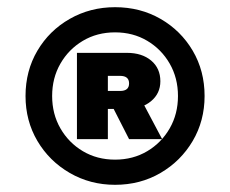

<svg xmlns="http://www.w3.org/2000/svg" viewBox="-20 -884 640 534"><path d="M194 -737H333Q375 -737 400.5 -715.5Q426 -694 426 -658Q426 -624 400 -602.5Q374 -581 333 -581H280V-497H194ZM280 -631H314Q339 -631 339 -652Q339 -673 314 -673H280ZM339 -497 288 -597H378L431 -497ZM300 -370Q231 -370 174 -403Q117 -436 84 -492Q51 -548 51 -617Q51 -687 84 -743Q117 -799 174 -831.5Q231 -864 300 -864Q370 -864 426.5 -831.5Q483 -799 516 -743Q549 -687 549 -617Q549 -548 516 -492Q483 -436 426.5 -403Q370 -370 300 -370ZM300 -440Q350 -440 389.5 -463.5Q429 -487 452 -527Q475 -567 475 -617Q475 -667 452 -707Q429 -747 389.5 -770.5Q350 -794 300 -794Q250 -794 210.5 -770.5Q171 -747 148 -707Q125 -667 125 -617Q125 -567 148 -527Q171 -487 210.5 -463.5Q250 -440 300 -440Z"/></svg>

Font: Martian Mono Condensed SemiBold
Style: Regular
Weight: 600
Width: 3
Designer: Roman Shamin
Foundry: Evil Martians
Version: Version 1.000